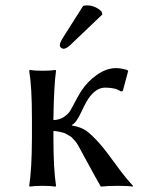

<svg xmlns="http://www.w3.org/2000/svg" viewBox="-20 -693 526 716"><path d="M290 -670.9Q295.9 -672.9 304.2 -672.9Q335 -672.9 358.9 -649.9L361.8 -639.2L247.1 -529.8Q228 -510.7 216.8 -511.2Q211.9 -511.2 207.5 -515.1Q203.1 -519 203.1 -523.9Q203.1 -533.7 214.4 -551.8ZM99.1 -250Q99.1 -369.1 88.9 -429.2L90.8 -432.1Q108.9 -429.2 138.9 -429.2Q168.9 -429.2 187 -432.1L189 -429.2Q181.2 -376 179.2 -250V-245.1Q202.1 -246.1 218 -256.6Q233.9 -267.1 241.5 -279.5Q249 -292 261.5 -315.9Q273.9 -339.8 283.2 -354Q306.2 -389.2 341.6 -414.1Q377 -439 413.1 -439Q430.2 -439 454.1 -432.1L458 -428.2L438 -354L430.2 -352.1Q412.1 -366.2 372.1 -366.2Q342.3 -366.2 316.9 -335Q302.7 -317.9 283.4 -275.9Q264.2 -233.9 248 -227.1V-225.1Q282.2 -219.2 302 -205.1Q321.8 -190.9 351.1 -158.2Q377 -128.4 411.4 -80.3Q445.8 -32.2 476.1 0L474.1 2.9Q459 0 421.9 0Q381.8 0 356 2.9Q347.2 -11.2 292 -112.8Q290.5 -115.7 284.2 -127.4Q277.8 -139.2 276.4 -141.8Q274.9 -144.5 269.3 -154.1Q263.7 -163.6 261 -166Q258.3 -168.5 252.4 -175.5Q246.6 -182.6 241.9 -184.8Q237.3 -187 230.2 -191.7Q223.1 -196.3 215.8 -198.2Q208.5 -200.2 199.2 -202.1Q189.9 -204.1 179.2 -204.6V-179.2Q179.2 -63 189 0L187 2.9Q168.9 0 138.9 0Q108.9 0 90.8 2.9L88.9 0Q98.6 -60.1 99.1 -179.2Z"/></svg>

Font: Biolilbert
Style: Regular
Weight: 400
Designer: Philipp H. Poll
Foundry: Philipp H. Poll
Version: Version 1.1.0